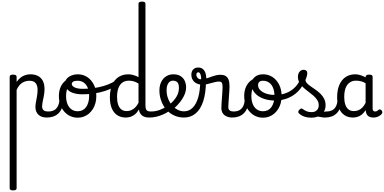

<svg xmlns="http://www.w3.org/2000/svg" viewBox="-20 -1440 4759 2380"><path d="M142 920Q121 920 110.5 913.5Q100 907 100 894V-489Q100 -502 110.5 -508.5Q121 -515 142 -515Q164 -515 175 -508.5Q186 -502 186 -489V-424Q205 -453 231 -474.5Q257 -496 289 -507.5Q321 -519 356 -519Q408 -519 447.5 -500Q487 -481 509.5 -440.5Q532 -400 532 -334Q532 -310 529 -286.5Q526 -263 521.5 -240.5Q517 -218 512.5 -197Q508 -176 505 -156.5Q502 -137 502 -120Q502 -91 519 -74.5Q536 -58 579 -58Q593 -58 599.5 -46.5Q606 -35 604.5 -20.5Q603 -6 592 5.5Q581 17 560 17Q493 17 456 -18.5Q419 -54 419 -115Q419 -131 421.5 -150.5Q424 -170 428.5 -191.5Q433 -213 437 -236Q441 -259 443.5 -281.5Q446 -304 446 -326Q446 -379 422.5 -409Q399 -439 344 -439Q322 -439 299.5 -433Q277 -427 256 -414Q235 -401 217.5 -379Q200 -357 186 -325V894Q186 907 175 913.5Q164 920 142 920Z M560 17Q546 17 539.5 5.5Q533 -6 534.5 -20.5Q536 -35 547 -46.5Q558 -58 579 -58Q609 -58 632.5 -66Q656 -74 673 -90Q690 -106 700.5 -130Q711 -154 715 -186Q717 -201 730 -205.5Q743 -210 755.5 -205.5Q768 -201 766 -186Q762 -133 745 -94.5Q728 -56 701 -31.5Q674 -7 638.5 5Q603 17 560 17Z M943 19Q876 19 823 -16Q770 -51 740 -111.5Q710 -172 710 -250Q710 -303 726 -347.5Q742 -392 774 -424.5Q806 -457 855 -475.5Q904 -494 970 -494Q983 -494 986.5 -483Q990 -472 985.5 -461Q981 -450 968 -450Q937 -450 910.5 -441Q884 -432 863.5 -415Q843 -398 828.5 -374Q814 -350 806.5 -318.5Q799 -287 799 -250Q799 -192 816.5 -149.5Q834 -107 866.5 -84Q899 -61 943 -61Q976 -61 1002.5 -74Q1029 -87 1047 -112Q1065 -137 1075 -172Q1085 -207 1085 -250Q1085 -308 1068 -350.5Q1051 -393 1019 -416Q987 -439 943 -439Q924 -439 915 -451Q906 -463 906 -479Q906 -495 915 -507Q924 -519 943 -519Q1010 -519 1062 -484.5Q1114 -450 1144 -389Q1174 -328 1174 -250Q1174 -203 1163 -162Q1152 -121 1131 -88Q1110 -55 1081.5 -31Q1053 -7 1018 6Q983 19 943 19Z M1004 -271Q937 -271 888 -287Q839 -303 813 -334.5Q787 -366 787 -410Q787 -442 809.5 -466.5Q832 -491 867.5 -505Q903 -519 941 -519Q960 -519 969.5 -507Q979 -495 979 -479Q979 -463 969.5 -451Q960 -439 941 -439Q906 -439 888 -428.5Q870 -418 870 -398Q870 -374 905.5 -356.5Q941 -339 1005 -339Q1076 -339 1141.5 -348Q1207 -357 1264.5 -374Q1322 -391 1368 -414.5Q1414 -438 1446 -466Q1456 -475 1470 -469Q1484 -463 1489 -449Q1494 -435 1476 -419Q1441 -386 1390.5 -358.5Q1340 -331 1279 -311.5Q1218 -292 1148 -281.5Q1078 -271 1004 -271Z M1537 17Q1480 17 1436 -10.5Q1392 -38 1367 -94Q1342 -150 1342 -235Q1342 -287 1352 -331Q1362 -375 1381 -410Q1400 -445 1427.5 -469Q1455 -493 1491 -506Q1527 -519 1570 -519Q1600 -519 1633.5 -509.5Q1667 -500 1697 -484V-1394Q1697 -1407 1708 -1413.5Q1719 -1420 1741 -1420Q1763 -1420 1773 -1413.5Q1783 -1407 1783 -1394V-135Q1783 -90 1797.5 -74Q1812 -58 1852 -58Q1864 -58 1870 -46.5Q1876 -35 1874.5 -20.5Q1873 -6 1863 5.5Q1853 17 1833 17Q1805 17 1782.5 11.5Q1760 6 1744 -6Q1728 -18 1717.5 -35.5Q1707 -53 1703 -77L1702 -83Q1679 -43 1651 -21Q1623 1 1594 9Q1565 17 1537 17ZM1550 -63Q1579 -63 1605 -73.5Q1631 -84 1654.5 -106.5Q1678 -129 1697 -166V-404Q1666 -424 1636.5 -432Q1607 -440 1575 -440Q1549 -440 1526.5 -432Q1504 -424 1486.5 -408Q1469 -392 1456.5 -368Q1444 -344 1437.5 -312Q1431 -280 1431 -239Q1431 -184 1444 -144.5Q1457 -105 1483.5 -84Q1510 -63 1550 -63Z M1833 17Q1814 17 1807.5 5.5Q1801 -6 1805 -20.5Q1809 -35 1821 -46.5Q1833 -58 1852 -58Q1908 -58 1959.5 -77Q2011 -96 2048 -124Q2062 -133 2072 -128Q2082 -123 2087 -110.5Q2092 -98 2090.5 -84.5Q2089 -71 2078 -64Q2046 -41 2004.5 -22.5Q1963 -4 1919 6.5Q1875 17 1833 17Z M2052 -121Q2074 -136 2093.5 -153.5Q2113 -171 2129 -189Q2151 -214 2166.5 -239.5Q2182 -265 2190 -292.5Q2198 -320 2198 -349Q2198 -401 2178 -420.5Q2158 -440 2124 -440Q2110 -440 2103.5 -452Q2097 -464 2097.5 -479.5Q2098 -495 2105.5 -507Q2113 -519 2127 -519Q2184 -519 2219.5 -496Q2255 -473 2271 -435.5Q2287 -398 2287 -355Q2287 -321 2274.5 -285Q2262 -249 2240 -214.5Q2218 -180 2189 -148Q2168 -124 2144 -103Q2120 -82 2094 -64Z M2261 17Q2207 17 2160.5 0Q2114 -17 2076 -48Q2038 -79 2011.5 -121.5Q1985 -164 1970.5 -214.5Q1956 -265 1956 -321Q1956 -355 1964 -385.5Q1972 -416 1987 -440.5Q2002 -465 2023.5 -482.5Q2045 -500 2071 -509.5Q2097 -519 2127 -519Q2141 -519 2147.5 -507Q2154 -495 2153.5 -479.5Q2153 -464 2145 -452Q2137 -440 2123 -440Q2106 -440 2092 -432.5Q2078 -425 2067.5 -410Q2057 -395 2051 -373.5Q2045 -352 2045 -323Q2045 -266 2063.5 -218Q2082 -170 2113 -134.5Q2144 -99 2182.5 -79.5Q2221 -60 2261 -60Q2323 -60 2368 -104.5Q2413 -149 2437.5 -234.5Q2462 -320 2462 -443Q2462 -457 2472.5 -463.5Q2483 -470 2497.5 -469.5Q2512 -469 2522.5 -461.5Q2533 -454 2533 -440Q2533 -288 2499.5 -186Q2466 -84 2405 -33.5Q2344 17 2261 17Z M2855 17Q2832 17 2809 10.5Q2786 4 2766.5 -9.5Q2747 -23 2735.5 -45.5Q2724 -68 2724 -100Q2724 -125 2726.5 -159Q2729 -193 2731.5 -230.5Q2734 -268 2736.5 -302Q2739 -336 2739 -361Q2739 -400 2729.5 -414.5Q2720 -429 2694 -429Q2673 -429 2647.5 -423Q2622 -417 2595.5 -409.5Q2569 -402 2543 -396Q2517 -390 2494 -390Q2449 -390 2417 -406Q2385 -422 2368.5 -450.5Q2352 -479 2352 -514Q2352 -555 2375 -579Q2398 -603 2437 -603Q2473 -603 2495 -584Q2517 -565 2527 -534.5Q2537 -504 2537 -469Q2545 -469 2563 -475.5Q2581 -482 2605.5 -491Q2630 -500 2657.5 -506.5Q2685 -513 2712 -513Q2752 -513 2777 -498Q2802 -483 2813.5 -451.5Q2825 -420 2825 -369Q2825 -346 2822.5 -310.5Q2820 -275 2817.5 -237Q2815 -199 2812.5 -166Q2810 -133 2810 -115Q2810 -84 2827 -71Q2844 -58 2874 -58Q2888 -58 2895 -46.5Q2902 -35 2900.5 -20.5Q2899 -6 2888 5.5Q2877 17 2855 17ZM2474 -456Q2474 -480 2470 -500Q2466 -520 2458 -532Q2450 -544 2438 -544Q2427 -544 2420.5 -536Q2414 -528 2414 -514Q2414 -493 2430 -474.5Q2446 -456 2474 -456Z M2857 17Q2843 17 2836.5 5.5Q2830 -6 2831.5 -20.5Q2833 -35 2844 -46.5Q2855 -58 2876 -58Q2906 -58 2929.5 -66Q2953 -74 2970 -90Q2987 -106 2997.5 -130Q3008 -154 3012 -186Q3014 -201 3027 -205.5Q3040 -210 3052.5 -205.5Q3065 -201 3063 -186Q3059 -133 3042 -94.5Q3025 -56 2998 -31.5Q2971 -7 2935.5 5Q2900 17 2857 17Z M3240 19Q3173 19 3120 -16Q3067 -51 3037 -111.5Q3007 -172 3007 -250Q3007 -303 3023 -347.5Q3039 -392 3071 -424.5Q3103 -457 3152 -475.5Q3201 -494 3267 -494Q3280 -494 3283.5 -483Q3287 -472 3282.5 -461Q3278 -450 3265 -450Q3234 -450 3207.5 -441Q3181 -432 3160.5 -415Q3140 -398 3125.5 -374Q3111 -350 3103.5 -318.5Q3096 -287 3096 -250Q3096 -192 3113.5 -149.5Q3131 -107 3163.5 -84Q3196 -61 3240 -61Q3273 -61 3299.5 -74Q3326 -87 3344 -112Q3362 -137 3372 -172Q3382 -207 3382 -250Q3382 -308 3365 -350.5Q3348 -393 3316 -416Q3284 -439 3240 -439Q3221 -439 3212 -451Q3203 -463 3203 -479Q3203 -495 3212 -507Q3221 -519 3240 -519Q3307 -519 3359 -484.5Q3411 -450 3441 -389Q3471 -328 3471 -250Q3471 -203 3460 -162Q3449 -121 3428 -88Q3407 -55 3378.5 -31Q3350 -7 3315 6Q3280 19 3240 19Z M3388 -194Q3325 -194 3271.5 -209Q3218 -224 3179 -251.5Q3140 -279 3118.5 -316Q3097 -353 3097 -398Q3097 -424 3107.5 -446Q3118 -468 3137 -484.5Q3156 -501 3181.5 -510Q3207 -519 3238 -519Q3257 -519 3266.5 -507Q3276 -495 3276 -479Q3276 -463 3266.5 -451Q3257 -439 3238 -439Q3210 -439 3194.5 -425Q3179 -411 3179 -385Q3179 -358 3194.5 -336Q3210 -314 3238.5 -297.5Q3267 -281 3306 -272Q3345 -263 3391 -263Q3468 -263 3531.5 -288.5Q3595 -314 3641 -362.5Q3687 -411 3711 -478Q3717 -494 3731.5 -490.5Q3746 -487 3757 -474Q3768 -461 3762 -446Q3732 -367 3677.5 -310.5Q3623 -254 3549.5 -224Q3476 -194 3388 -194Z M4007 17Q3983 17 3958.5 11.5Q3934 6 3910.5 3.5Q3887 1 3862 12L3883 -16Q3918 -34 3942.5 -43Q3967 -52 3986.5 -55Q4006 -58 4026 -58Q4035 -58 4037 -46.5Q4039 -35 4035 -20.5Q4031 -6 4023.5 5.5Q4016 17 4007 17ZM3838 19Q3792 19 3752 5Q3712 -9 3684 -36Q3677 -44 3677.5 -56Q3678 -68 3692 -81Q3703 -92 3712 -94.5Q3721 -97 3732 -89Q3758 -70 3782.5 -60Q3807 -50 3844 -50Q3884 -50 3907.5 -73.5Q3931 -97 3931 -135Q3931 -171 3912.5 -200Q3894 -229 3864.5 -254.5Q3835 -280 3802 -304.5Q3769 -329 3739.5 -356Q3710 -383 3691.5 -415.5Q3673 -448 3673 -488Q3673 -526 3693 -550.5Q3713 -575 3744 -575Q3765 -575 3777 -564.5Q3789 -554 3789 -535Q3789 -519 3783.5 -497.5Q3778 -476 3767 -450Q3767 -428 3785 -408.5Q3803 -389 3831.5 -369.5Q3860 -350 3891.5 -328Q3923 -306 3951.5 -278.5Q3980 -251 3998 -215.5Q4016 -180 4016 -133Q4016 -66 3967.5 -23.5Q3919 19 3838 19Z M4008 17Q3994 17 3987.5 5.5Q3981 -6 3982.5 -20.5Q3984 -35 3995 -46.5Q4006 -58 4027 -58Q4057 -58 4080.5 -66Q4104 -74 4121 -90Q4138 -106 4148.5 -130Q4159 -154 4163 -186Q4165 -201 4178 -205.5Q4191 -210 4203.5 -205.5Q4216 -201 4214 -186Q4210 -133 4193 -94.5Q4176 -56 4149 -31.5Q4122 -7 4086.5 5Q4051 17 4008 17Z M4354 17Q4297 17 4253 -10.5Q4209 -38 4184 -94Q4159 -150 4159 -235Q4159 -287 4168.5 -331Q4178 -375 4197 -410Q4216 -445 4243 -469Q4270 -493 4305 -506Q4340 -519 4382 -519Q4414 -519 4448 -508.5Q4482 -498 4512 -481V-486Q4512 -501 4523 -508Q4534 -515 4556 -515Q4578 -515 4588.5 -508.5Q4599 -502 4599 -488V-96Q4599 -83 4603 -74.5Q4607 -66 4614 -62Q4621 -58 4630 -58Q4640 -58 4646.5 -60.5Q4653 -63 4659.5 -68Q4666 -73 4675 -80Q4682 -86 4691 -83.5Q4700 -81 4709 -73Q4718 -63 4719 -52Q4720 -41 4715 -33Q4704 -17 4687 -6Q4670 5 4650.5 11Q4631 17 4611 17Q4588 17 4571 12Q4554 7 4542 -3.5Q4530 -14 4523.5 -29Q4517 -44 4514 -63Q4514 -64 4513 -67.5Q4512 -71 4512 -75Q4489 -38 4462.5 -18Q4436 2 4408 9.5Q4380 17 4354 17ZM4247 -239Q4247 -184 4260 -144.5Q4273 -105 4299.5 -84Q4326 -63 4366 -63Q4395 -63 4421.5 -73Q4448 -83 4471 -106Q4494 -129 4512 -166V-408Q4481 -427 4452 -433.5Q4423 -440 4391 -440Q4365 -440 4343 -432Q4321 -424 4303 -408Q4285 -392 4272.5 -368Q4260 -344 4253.5 -312Q4247 -280 4247 -239Z"/></svg>

Font: Playwrite BE WAL
Style: Regular
Weight: 400
Designer: Veronika Burian, José Scaglione
Foundry: TypeTogether
Version: Version 1.002